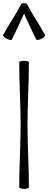

<svg xmlns="http://www.w3.org/2000/svg" viewBox="-43 -1199 309 1229"><path d="M32 -945C61 -999 84 -1056 111 -1112C138 -1056 161 -999 190 -945C193 -941 207 -943 223 -951C238 -959 248 -970 245 -975C210 -1041 166 -1104 131 -1170C127 -1177 119 -1180 111 -1178C103 -1180 95 -1177 92 -1170C56 -1104 13 -1041 -23 -975C-26 -970 -15 -959 0 -951C15 -943 30 -941 32 -945ZM80 -800C80 -667 89 -533 89 -400C89 -267 80 -133 80 0C80 5 94 10 111 10C129 10 142 5 142 0C142 -133 133 -267 133 -400C133 -533 142 -667 142 -800C142 -805 129 -810 111 -810C94 -810 80 -805 80 -800Z"/></svg>

Font: Nupuram ExtraLight
Style: Regular
Weight: 200
Designer: Santhosh Thottingal (santhosh.thottingal@gmail.com)
Foundry: SMC
Version: Version 1.000